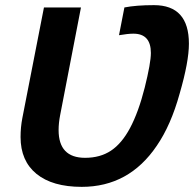

<svg xmlns="http://www.w3.org/2000/svg" viewBox="-20 -717 762 747"><path d="M298 10Q184 10 122 -40.5Q60 -91 60 -184Q60 -222 67 -258L151 -688H295L214 -269Q208 -238 208 -211Q208 -103 311 -103Q370 -103 412 -131Q454 -159 486 -219Q519 -281 543 -376Q567 -472 567 -511Q567 -586 499 -586Q478 -586 443 -580L464 -688Q510 -697 579 -697Q715 -697 715 -547Q715 -477 679 -353Q645 -230 590 -150Q482 10 298 10Z"/></svg>

Font: Libra Sans
Style: Bold Italic
Weight: 700
Italic angle: -12°
Foundry: Context Ltd
Version: Version 1.002